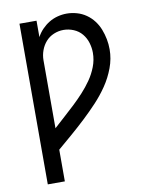

<svg xmlns="http://www.w3.org/2000/svg" viewBox="-84 -589 668 865"><g transform="rotate(-10 250.0 -156.5)"><path d="M64 215V-520H142V-445Q152 -464 167 -479.5Q182 -495 200 -506Q218 -517 239 -522.5Q260 -528 281 -528Q304 -528 327 -521.5Q350 -515 369.5 -501.5Q389 -488 403.5 -469Q418 -450 426.5 -428Q435 -406 439.5 -383Q444 -360 444 -336Q444 -293 428.5 -251.5Q413 -210 388.5 -174Q364 -138 334.5 -106.5Q305 -75 273 -45Q241 -15 208 13.5Q175 42 142 70V215ZM142 -28Q166 -50 190 -71.5Q214 -93 238 -115.5Q262 -138 284 -162Q306 -186 324.5 -212.5Q343 -239 355 -270Q367 -301 367 -334Q367 -357 360 -380Q353 -403 338 -421Q323 -439 300.5 -448.5Q278 -458 254 -458Q231 -458 209.5 -449Q188 -440 173 -423Q158 -406 150 -384Q142 -362 142 -339Z"/></g></svg>

Font: Iosevka SS18
Style: Regular
Weight: 400
Monospace: yes
Designer: Belleve Invis
Foundry: Belleve Invis
Version: Version 25.1.1; ttfautohint (v1.8.4)